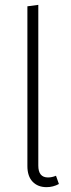

<svg xmlns="http://www.w3.org/2000/svg" viewBox="-20 -761 294 792"><path d="M93 -76V-735L138 -741V-78Q138 -29 178 -29Q194 -29 211 -36L223 -2Q199 11 172 11Q136 11 114.5 -11.5Q93 -34 93 -76Z"/></svg>

Font: Fira Sans Condensed ExtraLight
Style: Regular
Weight: 275
Width: 3
Designer: Carrois Corporate & Edenspiekermann AG
Foundry: Carrois Corporate GbR & Edenspiekermann AG
Version: Version 4.203